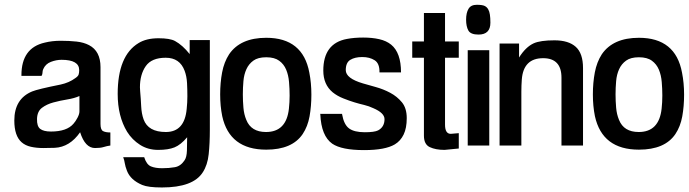

<svg xmlns="http://www.w3.org/2000/svg" viewBox="-20 -620 2936 818"><path d="M317.4 -321.3Q317.4 -365.2 242.2 -365.2Q219.7 -365.2 196.8 -356.4Q173.8 -347.7 164.1 -325.2Q161.1 -318.4 161.1 -311Q161.1 -303.7 157.2 -296.9H71.3V-299.8Q71.3 -416 170.9 -438.5Q202.1 -446.3 238.8 -446.3Q275.4 -446.3 306.2 -442.9Q336.9 -439.5 359.4 -427.7Q408.2 -402.3 408.2 -334V-91.8Q408.2 -67.4 418.9 -61.5Q429.7 -55.7 450.2 -55.7V0Q435.5 2 421.9 6.3Q408.2 10.7 384.8 10.7Q342.8 10.7 321.3 -56.6Q277.3 6.8 212.9 9.8Q192.4 10.7 164.1 10.7Q135.7 10.7 111.8 5.4Q87.9 0 72.3 -13.7Q41 -41 41 -106.4Q41 -199.2 117.2 -230.5Q140.6 -240.2 238.3 -259.8Q274.4 -267.6 300.8 -287.1Q312.5 -294.9 314.9 -302.2Q317.4 -309.6 317.4 -321.3ZM318.4 -145.5V-210.9Q296.9 -201.2 266.6 -196.3Q236.3 -191.4 207.5 -183.6Q178.7 -175.8 158.7 -160.6Q138.7 -145.5 137.7 -113.8Q136.7 -82 151.4 -70.8Q166 -59.6 197.3 -59.6Q264.6 -59.6 293 -92.8Q301.8 -102.5 310.1 -118.2Q318.4 -133.8 318.4 -145.5Z M788.1 -389.6V-449.2H874V-67.4Q874 -8.8 869.1 37.1Q864.3 83 843.8 114.3Q802.7 178.7 669.9 178.7Q611.3 178.7 585.9 168Q560.5 157.2 544.4 142.1Q528.3 127 521 107.9Q513.7 88.9 511.7 75.7Q509.8 62.5 504.9 49.8H594.7V50.8Q604.5 81.1 623 88.9Q641.6 96.7 670.9 96.7Q700.2 96.7 725.1 92.3Q750 87.9 766.6 62.5Q775.4 49.8 776.4 21.5Q777.3 -6.8 777.3 -35.2Q750 -2.9 723.6 7.8Q697.3 18.6 653.8 18.6Q610.4 18.6 576.7 -2.9Q543 -24.4 521.5 -58.6Q481.4 -125 481.4 -219.7Q481.4 -382.8 570.3 -436.5Q603.5 -457 655.3 -457Q704.1 -457 725.6 -445.3Q757.8 -427.7 788.1 -389.6ZM576.2 -248 577.1 -231.4Q580.1 -198.2 581.5 -167Q583 -135.7 591.8 -111.3Q611.3 -57.6 686.5 -57.6Q766.6 -57.6 775.4 -156.2Q778.3 -183.6 778.3 -210Q778.3 -236.3 776.9 -265.6Q775.4 -294.9 766.6 -318.4Q746.1 -374 686 -374Q626 -374 601.1 -338.4Q576.2 -302.7 576.2 -248Z M1297.9 -310.5Q1306.6 -266.6 1306.6 -216.8Q1306.6 -167 1298.8 -124Q1291 -81.1 1269.5 -48.8Q1224.6 17.6 1114.3 17.6Q958 17.6 926.8 -125Q918 -168 918 -217.8Q918 -267.6 926.3 -311.5Q934.6 -355.5 956.1 -388.7Q1003.9 -459 1114.3 -459Q1270.5 -459 1297.9 -310.5ZM1029.3 -109.4Q1049.8 -57.6 1113.3 -57.6Q1200.2 -57.6 1210.9 -157.2Q1213.9 -184.6 1213.9 -212.9Q1213.9 -241.2 1211.4 -270.5Q1209 -299.8 1199.2 -323.2Q1189.5 -346.7 1169.4 -361.3Q1149.4 -376 1114.3 -376Q1079.1 -376 1059.6 -361.8Q1040 -347.7 1029.8 -325.2Q1019.5 -302.7 1017.1 -274.4Q1014.6 -246.1 1014.6 -217.8Q1014.6 -189.5 1017.1 -161.1Q1019.5 -132.8 1029.3 -109.4Z M1662.1 -4.9Q1621.1 19.5 1531.2 19.5Q1435.5 19.5 1395.5 -7.8Q1348.6 -41 1344.7 -132.8L1343.8 -134.8H1437.5V-132.8Q1445.3 -88.9 1467.3 -72.8Q1489.3 -56.6 1534.2 -56.6Q1575.2 -56.6 1590.8 -64.5Q1618.2 -79.1 1618.2 -112.3Q1618.2 -138.7 1570.3 -159.2Q1551.8 -168 1531.2 -172.9Q1510.7 -177.7 1489.7 -184.1Q1468.8 -190.4 1442.9 -200.7Q1417 -210.9 1397.5 -226.6Q1357.4 -259.8 1357.4 -319.3Q1357.4 -435.5 1458 -454.1Q1489.3 -460 1527.3 -460Q1565.4 -460 1595.7 -453.1Q1626 -446.3 1646.5 -429.7Q1688.5 -395.5 1688.5 -311.5H1596.7Q1597.7 -349.6 1576.2 -363.3Q1554.7 -377 1523.4 -377Q1492.2 -377 1472.7 -365.2Q1453.1 -353.5 1453.1 -321.3Q1453.1 -286.1 1526.4 -264.6Q1549.8 -257.8 1581.5 -249Q1613.3 -240.2 1642.6 -224.6Q1671.9 -209 1692.4 -184.1Q1712.9 -159.2 1712.9 -116.7Q1712.9 -74.2 1699.7 -46.9Q1686.5 -19.5 1662.1 -4.9Z M1900.4 -49.8 1934.6 -52.7V12.7L1874 18.6Q1835.9 18.6 1811 6.8Q1786.1 -4.9 1786.1 -42V-374H1736.3V-443.4H1786.1V-564.5H1876V-443.4H1934.6V-374H1876V-88.9Q1876 -49.8 1900.4 -49.8Z M1972.7 0V-406.2H2064.5V0ZM2069.3 -523.4Q2069.3 -472.7 2018.6 -472.7Q1985.4 -472.7 1975.6 -489.7Q1965.8 -506.8 1965.8 -536.1Q1965.8 -565.4 1976.1 -582.5Q1986.3 -599.6 2011.2 -599.6Q2036.1 -599.6 2045.9 -594.2Q2055.7 -588.9 2060.5 -579.1Q2069.3 -564.5 2069.3 -523.4Z M2463.9 -330.1V0H2372.1V-289.1Q2372.1 -372.1 2293.9 -372.1Q2210 -372.1 2203.1 -281.2Q2201.2 -255.9 2201.2 -229.5V0H2108.4V-434.6H2191.4V-375Q2219.7 -419.9 2253.9 -435.5Q2282.2 -448.2 2342.3 -448.2Q2402.3 -448.2 2433.1 -420.4Q2463.9 -392.6 2463.9 -330.1Z M2885.7 -310.5Q2894.5 -266.6 2894.5 -216.8Q2894.5 -167 2886.7 -124Q2878.9 -81.1 2857.4 -48.8Q2812.5 17.6 2702.1 17.6Q2545.9 17.6 2514.6 -125Q2505.9 -168 2505.9 -217.8Q2505.9 -267.6 2514.2 -311.5Q2522.5 -355.5 2543.9 -388.7Q2591.8 -459 2702.1 -459Q2858.4 -459 2885.7 -310.5ZM2617.2 -109.4Q2637.7 -57.6 2701.2 -57.6Q2788.1 -57.6 2798.8 -157.2Q2801.8 -184.6 2801.8 -212.9Q2801.8 -241.2 2799.3 -270.5Q2796.9 -299.8 2787.1 -323.2Q2777.3 -346.7 2757.3 -361.3Q2737.3 -376 2702.1 -376Q2667 -376 2647.5 -361.8Q2627.9 -347.7 2617.7 -325.2Q2607.4 -302.7 2605 -274.4Q2602.5 -246.1 2602.5 -217.8Q2602.5 -189.5 2605 -161.1Q2607.4 -132.8 2617.2 -109.4Z"/></svg>

Font: RIT TN Joy
Style: Extra Bold
Weight: 800
Designer: Hussain K H
Foundry: Rachana Institute of Typography
Version: 1.6.2